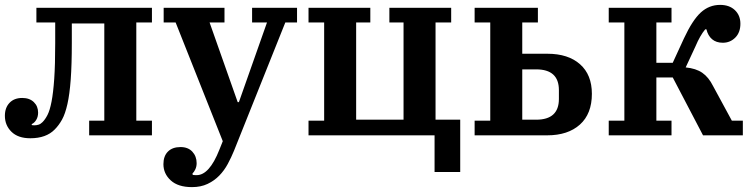

<svg xmlns="http://www.w3.org/2000/svg" viewBox="-26 -554 3075 786"><path d="M98 12Q48 12 21 -14.5Q-6 -41 -6 -80Q-6 -113 13 -133Q32 -153 65 -153Q95 -153 112.5 -136Q130 -119 130 -93Q130 -76 122.5 -63.5Q115 -51 104 -46V-42Q108 -41 115 -41Q123 -41 131.5 -43.5Q140 -46 148 -54Q159 -65 168.5 -83.5Q178 -102 185 -138Q192 -174 196 -231.5Q200 -289 200 -377V-462H123V-522H596V-462H532V-60H596V0H339V-60H401V-458H268V-380Q268 -289 263.5 -228.5Q259 -168 250 -128Q241 -88 228 -64.5Q215 -41 198 -24Q163 12 98 12Z M760 212Q703 212 673 184.5Q643 157 643 118Q643 85 661.5 66.5Q680 48 713 48Q744 48 761.5 67Q779 86 779 114Q779 128 773.5 139.5Q768 151 762 156L763 162Q768 163 779 163Q831 163 872 59L886 24L693 -462H644V-522H893V-462H832L947 -136H952L1067 -462H1006V-522H1190V-462H1142L932 63Q921 90 906.5 117Q892 144 871.5 165Q851 186 823.5 199Q796 212 760 212Z M1753 0H1237V-60H1301V-462H1237V-522H1490V-462H1432V-64H1626V-462H1568V-522H1821V-462H1757V-64H1858V150H1753Z M1917 -60H1981V-462H1917V-522H2176V-462H2112V-334H2215Q2300 -334 2348.5 -291Q2397 -248 2397 -170Q2397 -88 2348 -44Q2299 0 2214 0H1917ZM2169 -64Q2262 -64 2262 -149V-185Q2262 -270 2169 -270H2112V-64Z M2466 -60H2530V-462H2466V-522H2723V-462H2661V-297H2728L2774 -397Q2809 -472 2843 -503Q2877 -534 2922 -534Q2960 -534 2982.5 -512.5Q3005 -491 3005 -457Q3005 -421 2984 -400Q2963 -379 2933 -379Q2906 -379 2889 -393.5Q2872 -408 2866 -434H2861Q2840 -409 2821 -364L2781 -278Q2823 -274 2849 -256Q2875 -238 2893 -202L2970 -60H3015V0H2852L2728 -237H2661V-60H2723V0H2466Z"/></svg>

Font: IBM Plex Serif SemiBold
Style: Regular
Weight: 600
Designer: Mike Abbink, Paul van der Laan, Pieter van Rosmalen
Foundry: Bold Monday
Version: Version 2.5